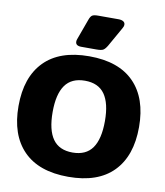

<svg xmlns="http://www.w3.org/2000/svg" viewBox="-100 -1018 956 1114"><g transform="rotate(10 378.0 -460.5)"><path d="M288 -766Q288 -774 291 -781L335 -902Q342 -922 351.5 -929Q361 -936 387 -936H507Q525 -936 535.5 -929.5Q546 -923 546 -911Q546 -900 539 -889L474 -774Q462 -754 451 -747.5Q440 -741 411 -741H322Q288 -741 288 -766ZM23 -340Q23 -510 113.5 -602.5Q204 -695 378 -695Q552 -695 642.5 -602.5Q733 -510 733 -340Q733 -170 642.5 -77.5Q552 15 378 15Q204 15 113.5 -77.5Q23 -170 23 -340ZM532 -340Q532 -445 494.5 -498Q457 -551 378 -551Q299 -551 261.5 -498Q224 -445 224 -340Q224 -234 261.5 -181Q299 -128 378 -128Q457 -128 494.5 -181Q532 -234 532 -340Z"/></g></svg>

Font: Mitr SemiBold
Style: Regular
Weight: 600
Designer: Thanarat Vachiruckul
Foundry: Cadson Demak
Version: Version 1.003